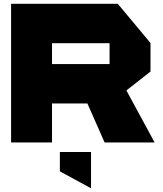

<svg xmlns="http://www.w3.org/2000/svg" viewBox="-20 -745 853 1004"><path d="M38 0V-725H596L767 -520V-371L641 -272L788 -1V0H527L437 -204H252V0ZM252 -519V-410H553V-519ZM455 239 293 151V50H456V239Z"/></svg>

Font: Foldit Thin ExtraBold
Style: Regular
Weight: 800
Version: Version 1.003